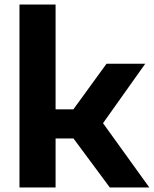

<svg xmlns="http://www.w3.org/2000/svg" viewBox="-20 -828 680 848"><path d="M66 0V-808H225.5V-345H304L450.5 -546.5H621.5L435 -284L639.5 0H465L304.5 -216.5H225.5V0Z"/></svg>

Font: Encode Sans Semi Expanded
Style: Bold
Weight: 700
Width: 6
Designer: Multiple Designers
Foundry: Impallari Type
Version: Version 3.000; ttfautohint (v1.8.3) -l 8 -r 50 -G 200 -x 14 